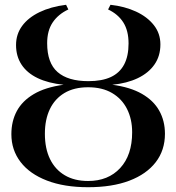

<svg xmlns="http://www.w3.org/2000/svg" viewBox="-20 -771 736 802"><path d="M348 11Q248 11 176 -16.8Q104 -44.5 65.8 -94.5Q27.5 -144.5 27.5 -210.5Q27.5 -264.5 50.2 -307Q73 -349.5 121.2 -378Q169.5 -406.5 245.5 -417Q181.5 -423.5 137.2 -444.8Q93 -466 70 -501Q47 -536 47 -583Q47 -628 72.5 -662.8Q98 -697.5 145 -720.2Q192 -743 256 -751L265.5 -731.5Q223 -711.5 200 -677.2Q177 -643 177 -590.5Q177 -508 220.5 -470Q264 -432 349 -432Q406 -432 443 -449.2Q480 -466.5 498.5 -501.5Q517 -536.5 517 -589.5Q517 -643 495 -677.5Q473 -712 431.5 -731.5L441.5 -751Q500.5 -744.5 547.8 -722.8Q595 -701 622.5 -666.2Q650 -631.5 650 -585.5Q650 -537 625.2 -501.5Q600.5 -466 555.5 -444.5Q510.5 -423 449 -417Q524 -407 572.8 -379Q621.5 -351 645.2 -308.5Q669 -266 669 -212Q669 -143.5 630.5 -93.5Q592 -43.5 520.2 -16.2Q448.5 11 348 11ZM348 -15Q432 -15 482 -69Q532 -123 532 -218.5Q532 -273.5 510.5 -316Q489 -358.5 448 -382.5Q407 -406.5 348 -406.5Q289.5 -406.5 249.2 -382.5Q209 -358.5 188.2 -315Q167.5 -271.5 167.5 -212.5Q167.5 -150.5 189 -106.5Q210.5 -62.5 250.8 -38.8Q291 -15 348 -15Z"/></svg>

Font: Merriweather 144pt SemiBold
Style: Regular
Weight: 600
Version: Version 2.100